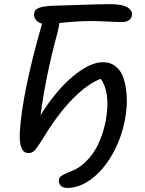

<svg xmlns="http://www.w3.org/2000/svg" viewBox="-20 -731 704 932"><path d="M307.1 181.2Q282.7 181.2 273.2 168.5Q263.7 155.8 266.1 140.1Q267.1 134.3 271.2 129.2Q275.4 124 283 119.9Q290.5 115.7 297.1 112.5Q303.7 109.4 314.9 104.7Q326.2 100.1 333 97.2Q356.9 87.4 379.4 69.1Q401.9 50.8 424.1 22.5Q446.3 -5.9 464.4 -48.6Q482.4 -91.3 493.2 -144Q505.9 -216.8 499 -266.6Q492.2 -316.4 469.2 -348.1Q407.7 -326.7 333.3 -251.5Q258.8 -176.3 183.1 -49.8Q156.7 -9.3 147.9 -0.5Q134.8 12.2 119.1 12.2Q71.3 12.2 76.2 -87.9Q86.4 -274.9 184.1 -616.2Q164.1 -621.1 153.1 -636.2Q142.1 -651.4 146 -668Q148.9 -685.1 169.4 -692.9Q189.9 -700.7 235.8 -703.1Q269.5 -703.6 369.6 -707.3Q469.7 -710.9 514.2 -710.9Q572.8 -710.9 598.9 -695.1Q625 -679.2 620.1 -654.8Q612.8 -624 570.8 -624Q547.9 -624 500.5 -626.5Q453.1 -628.9 420.9 -628.9Q356 -628.9 268.1 -619.1Q267.1 -603.5 258.8 -571.8Q202.6 -365.7 176.8 -171.9Q248 -287.1 331.5 -358.2Q415 -429.2 481 -429.2Q515.1 -429.2 539.8 -409.9Q564.5 -390.6 576.2 -360.6Q587.9 -330.6 592.5 -292Q597.2 -253.4 595 -217Q592.8 -180.7 585.9 -147Q567.4 -53.2 522.9 22.5Q478.5 98.1 421.6 139.6Q364.7 181.2 307.1 181.2Z"/></svg>

Font: Shantell Sans Normal
Style: Italic
Weight: 400
Italic angle: -11.31°
Designer: Stephen Nixon, Anya Danilova, Shantell Martin
Foundry: Arrow Type
Version: Version 1.006;[559af2be0]